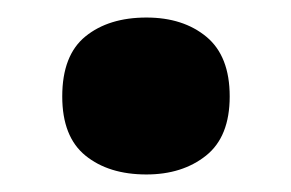

<svg xmlns="http://www.w3.org/2000/svg" viewBox="-20 -431 332 219"><path d="M51 -321Q51 -368 77.5 -389.5Q104 -411 147 -411Q189 -411 215.5 -389Q242 -367 242 -321Q242 -275 215 -253.5Q188 -232 147 -232Q104 -232 77.5 -253.5Q51 -275 51 -321Z"/></svg>

Font: Noto Sans Khmer UI SemiCondensed ExtraBold
Style: Regular
Weight: 800
Width: 4
Designer: Danh Hong and the Monotype Design Team
Foundry: Monotype Imaging Inc.
Version: Version 2.002; ttfautohint (v1.8.4.7-5d5b)